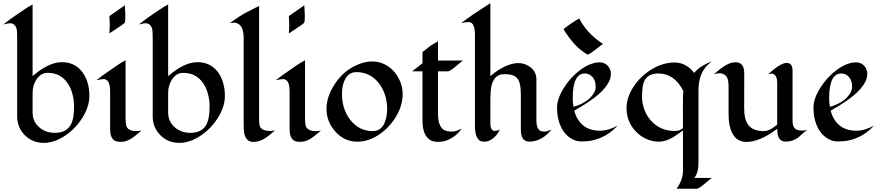

<svg xmlns="http://www.w3.org/2000/svg" viewBox="-35 -861 5401 1178"><path d="M165 -394Q263.7 -479.5 344.7 -479.5Q427.7 -479.5 473.6 -414.1Q513.2 -357.4 513.2 -272Q513.2 -206.5 470.7 -138.7Q429.2 -72.8 366.2 -29.8Q298.8 15.6 233.4 15.6Q164.6 15.6 117.2 -31.7Q70.3 -78.6 70.3 -147.9V-631.8Q70.3 -673.3 65.9 -687Q55.7 -718.3 25.9 -718.3Q17.6 -718.3 5.4 -715.3Q-6.8 -712.4 -14.6 -710.9Q33.7 -748.5 58.1 -764.6Q82.5 -780.8 109.4 -799.6Q136.2 -818.4 165 -833.5ZM414.6 -142.6Q419.4 -171.9 419.4 -207.5Q419.4 -243.2 410.4 -280.5Q401.4 -317.9 381.8 -347.7Q337.9 -414.1 257.8 -414.1Q215.3 -414.1 189 -374Q165 -337.4 165 -291.5V-170.9Q165 -116.2 204.6 -81.1Q243.7 -45.9 302.7 -45.9Q398.4 -45.9 414.6 -142.6Z M731 -828.6 733.9 -772.9V-747.6Q733.9 -724.1 728 -719Q722.2 -713.9 715.3 -709Q688 -689.5 636.2 -656.2Q638.7 -705.1 638.7 -706.8Q638.7 -708.5 636.2 -762.2ZM833 -60.1Q818.4 -48.3 804.4 -36.1Q790.5 -23.9 775.4 -13.7Q740.2 9.3 708 9.3Q677.7 9.3 665.5 0Q640.6 -18.6 640.6 -68.4V-299.8Q640.6 -352.5 621.6 -368.2Q612.8 -375.5 602.5 -375.5Q592.3 -375.5 585.2 -374.3Q578.1 -373 570.8 -371.6Q563.5 -370.1 555.7 -368.7Q580.1 -387.7 601.3 -402.8Q622.6 -418 637.7 -428.2Q652.8 -438.5 679.7 -457.3Q706.5 -476.1 735.4 -491.2V-146.5Q735.4 -96.7 741.7 -83.5Q755.4 -56.6 802.2 -56.6Q814.9 -56.6 833 -60.1Z M996.6 -394Q1095.2 -479.5 1176.3 -479.5Q1259.3 -479.5 1305.2 -414.1Q1344.7 -357.4 1344.7 -272Q1344.7 -206.5 1302.2 -138.7Q1260.7 -72.8 1197.8 -29.8Q1130.4 15.6 1064.9 15.6Q996.1 15.6 948.7 -31.7Q901.9 -78.6 901.9 -147.9V-631.8Q901.9 -673.3 897.5 -687Q887.2 -718.3 857.4 -718.3Q849.1 -718.3 836.9 -715.3Q824.7 -712.4 816.9 -710.9Q865.2 -748.5 889.6 -764.6Q914.1 -780.8 940.9 -799.6Q967.8 -818.4 996.6 -833.5ZM1246.1 -142.6Q1251 -171.9 1251 -207.5Q1251 -243.2 1241.9 -280.5Q1232.9 -317.9 1213.4 -347.7Q1169.4 -414.1 1089.4 -414.1Q1046.9 -414.1 1020.5 -374Q996.6 -337.4 996.6 -291.5V-170.9Q996.6 -116.2 1036.1 -81.1Q1075.2 -45.9 1134.3 -45.9Q1230 -45.9 1246.1 -142.6Z M1652.3 -60.5Q1636.2 -47.9 1621.6 -35.2Q1606.9 -22.5 1591.3 -12.7Q1556.6 9.8 1519.5 9.8Q1465.8 9.8 1460.9 -64.5Q1460 -84.5 1460 -103.5V-626Q1460 -692.9 1429.7 -712.9Q1417 -721.7 1405.3 -721.7Q1389.6 -721.7 1384.3 -720.9Q1378.9 -720.2 1375 -719.7Q1445.3 -768.6 1463.9 -778.3Q1488.3 -791.5 1514.4 -804.4Q1540.5 -817.4 1554.7 -824.7V-150.9Q1554.7 -130.9 1554.9 -113.8Q1555.2 -96.7 1560.5 -84Q1572.8 -57.6 1622.1 -57.6Q1637.7 -57.6 1652.3 -60.5Z M1832 -828.6 1835 -772.9V-747.6Q1835 -724.1 1829.1 -719Q1823.2 -713.9 1816.4 -709Q1789.1 -689.5 1737.3 -656.2Q1739.7 -705.1 1739.7 -706.8Q1739.7 -708.5 1737.3 -762.2ZM1934.1 -60.1Q1919.4 -48.3 1905.5 -36.1Q1891.6 -23.9 1876.5 -13.7Q1841.3 9.3 1809.1 9.3Q1778.8 9.3 1766.6 0Q1741.7 -18.6 1741.7 -68.4V-299.8Q1741.7 -352.5 1722.7 -368.2Q1713.9 -375.5 1703.6 -375.5Q1693.4 -375.5 1686.3 -374.3Q1679.2 -373 1671.9 -371.6Q1664.6 -370.1 1656.7 -368.7Q1681.2 -387.7 1702.4 -402.8Q1723.6 -418 1738.8 -428.2Q1753.9 -438.5 1780.8 -457.3Q1807.6 -476.1 1836.4 -491.2V-146.5Q1836.4 -96.7 1842.8 -83.5Q1856.4 -56.6 1903.3 -56.6Q1916 -56.6 1934.1 -60.1Z M2292 -36.1Q2225.6 8.3 2157.7 8.3Q2078.1 8.3 2022.5 -53.7Q1968.3 -113.3 1968.3 -193.4Q1968.3 -261.7 2009.8 -330.6Q2071.8 -435.1 2178.7 -471.7Q2212.9 -483.9 2251 -483.9Q2289.1 -483.9 2323.5 -467Q2357.9 -450.2 2382.8 -421.9Q2407.7 -393.6 2421.6 -357.2Q2435.5 -320.8 2435.5 -284.2Q2435.5 -247.6 2424.8 -212.6Q2414.1 -177.7 2394.8 -145.5Q2375.5 -113.3 2349.4 -85.2Q2323.2 -57.1 2292 -36.1ZM2151.9 -418.5Q2103 -418.5 2080.6 -371.1Q2063 -334 2063 -287.1Q2063 -240.2 2075.4 -200Q2087.9 -159.7 2112.3 -127.9Q2166.5 -56.6 2252 -56.6Q2301.8 -56.6 2324.2 -106.4Q2340.3 -143.6 2340.3 -191.9Q2340.3 -286.1 2287.8 -352.3Q2235.4 -418.5 2151.9 -418.5Z M2493.7 -423.3 2557.1 -473.1V-542.5Q2583.5 -561 2594.7 -570.8Q2606 -580.6 2613.8 -585Q2621.6 -589.4 2629.9 -594.2Q2650.9 -606.4 2652.3 -608.9V-489.7H2808.6Q2802.2 -489.3 2776.4 -466.3Q2727.1 -423.3 2713.9 -423.3H2652.3V-161.6Q2652.3 -71.8 2704.1 -57.6Q2719.7 -53.7 2733.4 -53.7Q2755.9 -53.7 2771.5 -60.3Q2787.1 -66.9 2797.4 -72.3Q2767.6 -26.9 2713.9 -2.9Q2686 9.3 2654.1 9.3Q2622.1 9.3 2604.5 -2Q2586.9 -13.2 2576.2 -31.2Q2557.1 -64.5 2557.1 -119.1V-423.3Z M2973.6 -106.4Q2973.6 -57.6 3002 -57.6Q3011.7 -57.6 3031.7 -65.9Q3012.7 -23.4 2974.6 -2Q2955.1 9.3 2933.1 8.1Q2911.1 6.8 2901.6 -3.9Q2892.1 -14.6 2886.7 -29.8Q2878.9 -53.7 2878.9 -91.3V-648.9Q2878.9 -700.7 2860.8 -717.8Q2852.5 -725.6 2839.8 -725.6Q2818.8 -725.6 2793.9 -718.8Q2853.5 -765.6 2973.6 -841.3V-393.6Q3034.7 -447.3 3098.6 -466.8Q3122.1 -474.1 3144 -474.1Q3166 -474.1 3185.8 -467Q3205.6 -460 3221.2 -447.3Q3255.9 -418.5 3255.9 -375.5V-127Q3255.9 -62.5 3287.1 -55.7Q3295.9 -53.7 3305.7 -53.7Q3320.8 -53.7 3348.1 -65.9Q3307.6 -14.2 3253.9 2Q3235.4 7.8 3214.1 7.8Q3192.9 7.8 3181.2 -2.4Q3169.4 -12.7 3165 -28.3Q3160.6 -43.9 3160.6 -62.5V-281.2Q3160.6 -356 3137.7 -381.8Q3116.7 -406.2 3060.1 -406.2Q2984.4 -406.2 2975.6 -302.7Q2973.6 -276.4 2973.6 -253.9Z M3753.9 -90.3Q3687 -15.6 3587.9 2.9Q3564.9 6.8 3531.2 6.8Q3497.6 6.8 3467.8 -12Q3438 -30.8 3418.9 -60.5Q3382.8 -118.2 3382.8 -201.2Q3382.8 -255.9 3424.8 -322.3Q3465.8 -387.7 3524.9 -431.6Q3588.4 -478.5 3645 -478.5Q3674.3 -478.5 3694.3 -457Q3712.9 -436 3712.9 -409.2Q3712.9 -382.3 3701.2 -359.6Q3689.5 -336.9 3670.7 -315.4Q3651.9 -293.9 3627.7 -274.2Q3603.5 -254.4 3578.1 -237.3Q3542.5 -212.9 3488.3 -182.1Q3503.9 -123 3543.5 -91.1Q3583 -59.1 3645.5 -59.1Q3698.2 -59.1 3753.9 -90.3ZM3606.4 -286.1Q3619.6 -307.1 3619.6 -327.1Q3619.6 -347.2 3615.2 -361.1Q3610.8 -375 3602.5 -385.7Q3583.5 -410.2 3553.2 -410.2Q3479 -410.2 3479 -258.8Q3479 -231.9 3483.4 -205.6Q3569.3 -229.5 3606.4 -286.1ZM3664.6 -592.3Q3659.2 -588.4 3645.8 -577.6Q3632.3 -566.9 3617.2 -555.2Q3578.1 -525.9 3569.8 -525.9Q3568.4 -525.9 3562 -530.3Q3516.1 -560.5 3486.3 -594.2Q3456.5 -627.9 3432.1 -666L3423.3 -680.2Q3423.3 -685.5 3461.9 -711.9Q3513.7 -746.6 3517.1 -746.6Q3520.5 -746.6 3521 -744.1Q3521.5 -741.7 3525.4 -734.9Q3554.7 -685.1 3592.8 -648.2Q3630.9 -611.3 3664.6 -592.3Z M4250.5 137.2Q4250.5 198.2 4225.1 230.5H4335.4Q4330.1 231 4317.9 241.5Q4305.7 252 4291 264.2Q4252.4 296.9 4240.2 296.9H4116.7Q4155.3 239.7 4155.3 191.4V-60.5Q4106.4 -25.4 4087.9 -15.1Q4045.4 8.3 4006.8 8.3Q3968.3 8.3 3931.6 -8.1Q3895 -24.4 3867.7 -52.7Q3809.1 -112.8 3809.1 -197.3Q3809.1 -265.1 3854 -332Q3896.5 -395 3963.9 -436Q4032.2 -477.5 4103.3 -477.5Q4174.3 -477.5 4224.6 -413.6Q4247.1 -445.3 4306.6 -473.6Q4321.3 -480.5 4332 -484.4Q4322.3 -476.1 4308.3 -463.9Q4294.4 -451.7 4281.7 -431.6Q4250.5 -381.3 4250.5 -306.2ZM4155.3 -74.7Q4154.8 -129.4 4154.8 -206.5Q4154.8 -283.7 4157.7 -302.7Q4103 -410.2 4003.9 -410.2Q3918.9 -410.2 3907.7 -327.1Q3904.3 -301.8 3904.3 -264.4Q3904.3 -227.1 3918.7 -188Q3933.1 -148.9 3959.5 -120.1Q4016.6 -57.6 4104 -57.6Q4127.9 -57.6 4137.5 -63.7Q4147 -69.8 4155.3 -74.7Z M4675.8 -404.3Q4754.4 -475.1 4791 -475.1Q4827.6 -475.1 4827.6 -428.2V-118.2Q4827.6 -88.9 4840.8 -74.2Q4854 -59.6 4884.8 -59.6Q4906.2 -59.6 4926.8 -67.4Q4910.6 -61.5 4897.7 -49.1Q4884.8 -36.6 4870.1 -23.9Q4833.5 7.8 4786.6 7.8Q4741.7 7.8 4735.4 -42Q4733.9 -56.2 4733.4 -70.8Q4627 9.8 4544.4 9.8Q4488.8 9.8 4460.4 -39.1Q4435.1 -83 4435.1 -159.2V-323.7Q4435.1 -366.2 4427.7 -381.3Q4414.1 -411.6 4378.4 -411.6Q4361.3 -411.6 4343.8 -404.3Q4403.3 -457.5 4440.4 -471.7Q4458.5 -479 4478 -479Q4531.2 -479 4531.2 -411.1Q4531.2 -411.1 4531.2 -378.4Q4531.2 -378.4 4530.8 -196.3Q4530.8 -126.5 4556.6 -93.8Q4585 -56.6 4650.9 -56.6Q4683.1 -56.6 4717.8 -84.5Q4726.6 -91.3 4733.4 -96.2V-354Q4733.4 -390.1 4715.8 -403.8Q4708.5 -409.2 4697.8 -409.2Q4687 -409.2 4675.8 -404.3Z M5327.1 -90.3Q5260.3 -15.6 5161.1 2.9Q5138.2 6.8 5104.5 6.8Q5070.8 6.8 5041 -12Q5011.2 -30.8 4992.2 -60.5Q4956.1 -118.2 4956.1 -201.2Q4956.1 -255.9 4998 -322.3Q5039.1 -387.7 5098.1 -431.6Q5161.6 -478.5 5218.3 -478.5Q5247.6 -478.5 5267.6 -457Q5286.1 -436 5286.1 -409.2Q5286.1 -382.3 5274.4 -359.6Q5262.7 -336.9 5243.9 -315.4Q5225.1 -293.9 5200.9 -274.2Q5176.8 -254.4 5151.4 -237.3Q5115.7 -212.9 5061.5 -182.1Q5077.1 -123 5116.7 -91.1Q5156.2 -59.1 5218.8 -59.1Q5271.5 -59.1 5327.1 -90.3ZM5179.7 -286.1Q5192.9 -307.1 5192.9 -327.1Q5192.9 -347.2 5188.5 -361.1Q5184.1 -375 5175.8 -385.7Q5156.7 -410.2 5126.5 -410.2Q5052.2 -410.2 5052.2 -258.8Q5052.2 -231.9 5056.6 -205.6Q5142.6 -229.5 5179.7 -286.1Z"/></svg>

Font: Fondamento
Style: Regular
Weight: 400
Version: Version 1.000